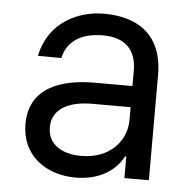

<svg xmlns="http://www.w3.org/2000/svg" viewBox="-45 -598 654 655"><g transform="rotate(5 282.0 -270.5)"><path d="M237.2 12.8C332.4 12.8 382.1 -38.4 399.1 -73.9H403.4V0H487.2V-359.4C487.2 -532.7 355.1 -552.6 285.5 -552.6C203.1 -552.6 98.7 -511.4 73.2 -389.9L153.4 -389.2C164.8 -443.2 208.5 -478.7 288.4 -478.7C365.4 -478.7 403.4 -437.9 403.4 -367.9V-315.3H273.4C160.5 -315.3 51.1 -279.8 51.1 -154.8C51.1 -48.3 133.5 12.8 237.2 12.8ZM134.9 -150.6C134.9 -214.5 192.5 -242.9 272.7 -242.9H403.4V-197.4C403.4 -129.3 349.4 -62.5 250 -62.5C183.2 -62.5 134.9 -92.3 134.9 -150.6Z"/></g></svg>

Font: Magic Ui Pro
Style: Regular
Weight: 400
Designer: Stefan Endress, Andreas Faust
Version: Version 1.000;FEAKit 1.0